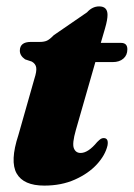

<svg xmlns="http://www.w3.org/2000/svg" viewBox="-20 -570 418 600"><path d="M79.5 -377.5 58.5 -384.5Q42 -396 42 -411.5Q42 -439 76.5 -439H104.5Q118 -439 126.8 -443Q135.5 -447 148 -460L252 -531.5Q268.5 -550 290 -550Q316 -550 316 -523.5Q316 -516 314.2 -506Q312.5 -496 308 -480.5L295 -436H358Q378 -436 378 -416Q378 -397.5 365.5 -386.8Q353 -376 332.5 -376H278L217 -163.5Q205 -121.5 210.8 -106.8Q216.5 -92 232 -92Q255.5 -92 283.5 -126Q291 -133.5 295 -136Q299 -138.5 304 -138.5Q320 -138.5 316 -115.5Q309 -85 282.5 -56.2Q256 -27.5 214 -8.8Q172 10 118.5 10Q53.5 10 32 -28Q10.5 -66 37.5 -148L87.5 -324Q95 -347 93.2 -358.8Q91.5 -370.5 79.5 -377.5Z"/></svg>

Font: Fraunces 144pt S050 Black
Style: Italic
Weight: 900
Italic angle: -16°
Version: Version 1.000; ttfautohint (v1.8.3)